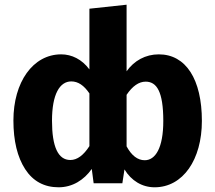

<svg xmlns="http://www.w3.org/2000/svg" viewBox="-20 -779 915 816"><path d="M655 -548C598 -548 550 -521 518 -476V-759L360 -742V-484C328 -527 285 -548 240 -548C120 -548 37 -430 37 -267C37 -180 54 -111 87 -60C120 -9 168 17 229 17C288 17 337 -14 370 -61L378 0H500L509 -59C538 -11 584 17 637 17C758 17 838 -101 838 -265C838 -442 770 -548 655 -548ZM279 -99C227 -99 201 -155 201 -266C201 -379 234 -433 283 -433C312 -433 337 -416 360 -382V-158C335 -119 308 -99 279 -99ZM595 -98C565 -98 539 -118 518 -157V-376C543 -413 570 -432 599 -432C646 -432 674 -390 674 -265C674 -149 640 -98 595 -98Z"/></svg>

Font: Fira Sans
Style: Bold
Weight: 700
Designer: Carrois Corporate & Edenspiekermann AG
Foundry: Carrois Corporate GbR & Edenspiekermann AG
Version: Version 4.203